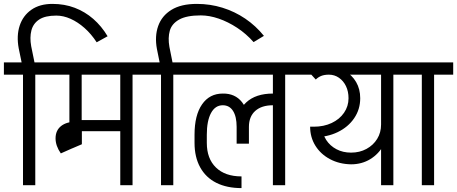

<svg xmlns="http://www.w3.org/2000/svg" viewBox="-45 -950 2345 985"><path d="M451 -733Q423 -776 388.5 -806.5Q354 -837 317 -853.5Q280 -870 244 -870L224 -930Q286 -930 338.5 -910Q391 -890 433.5 -853Q476 -816 507 -764ZM69 -615 51 -702 115 -713 135 -615ZM51 -702Q39 -767 56 -818.5Q73 -870 116 -900Q159 -930 224 -930L244 -870Q186 -870 155.5 -849.5Q125 -829 116 -793.5Q107 -758 115 -713ZM73 0V-620H136V0ZM-25 -567V-630H234V-567Z M165 -567V-630H529V-567ZM311 -311V-630H374V-311ZM326 -189V-326H375V-210ZM332 -277V-334H589V-277ZM240 -240Q240 -281 268.5 -303.5Q297 -326 348 -326V-283Q322 -283 308 -271.5Q294 -260 294 -240ZM267 -163Q240 -202 240 -240H294Q294 -221 321 -190ZM267 -163 294 -294H348V-199ZM572 0V-620H635V0ZM474 -567V-630H733V-567Z M1256 -734Q1218 -777 1171.5 -807.5Q1125 -838 1077 -854.5Q1029 -871 985 -871L965 -930Q1033 -930 1096 -910.5Q1159 -891 1213 -854.5Q1267 -818 1309 -766ZM777 -615 760 -699 824 -710 843 -615ZM760 -699Q748 -764 766.5 -816.5Q785 -869 834.5 -899.5Q884 -930 965 -930L985 -871Q912 -871 874 -849.5Q836 -828 826 -792Q816 -756 824 -710ZM781 0V-620H844V0ZM683 -567V-630H942V-567Z M1169 -299Q1169 -379 1218 -424.5Q1267 -470 1355 -470V-410Q1297 -410 1264.5 -381Q1232 -352 1232 -299ZM1354 -410V-470H1370V-410ZM1194 15Q1119 15 1065 -12Q1011 -39 982 -91.5Q953 -144 953 -217H1016Q1016 -136 1063 -90.5Q1110 -45 1194 -45ZM953 -217V-260H1016V-217ZM953 -259Q953 -359 991.5 -414.5Q1030 -470 1098 -470V-410Q1059 -410 1037.5 -370Q1016 -330 1016 -259ZM1169 -213V-299H1232V-213ZM1169 -299Q1169 -352 1150.5 -381Q1132 -410 1098 -410V-470Q1161 -471 1196.5 -426Q1232 -381 1232 -299ZM873 -567V-630H1344V-567ZM1355 0V-620H1418V0ZM1257 -567V-630H1516V-567Z M1565 -246V-300Q1616 -300 1656.5 -319Q1697 -338 1720 -371.5Q1743 -405 1743 -446H1803Q1803 -389 1772 -343.5Q1741 -298 1687 -272Q1633 -246 1565 -246ZM1743 -446Q1743 -481 1730 -508Q1717 -535 1694 -551Q1671 -567 1642 -567V-607Q1688 -607 1724.5 -586Q1761 -565 1782 -529Q1803 -493 1803 -446ZM1466 -567V-630H1983V-567ZM1756 -107Q1696 -108 1648 -133.5Q1600 -159 1573 -202.5Q1546 -246 1546 -300H1609Q1609 -262 1628.5 -232Q1648 -202 1681 -184.5Q1714 -167 1756 -167ZM1756 -107V-167Q1800 -167 1835 -186Q1870 -205 1890 -237.5Q1910 -270 1910 -311H1949Q1949 -253 1923.5 -206.5Q1898 -160 1854.5 -133.5Q1811 -107 1756 -107ZM1575 -542 1543 -577Q1562 -591 1584.5 -599Q1607 -607 1643 -607V-567Q1619 -567 1603 -560.5Q1587 -554 1575 -542ZM1910 0V-620H1973V0ZM1812 -567V-630H2071V-567Z M2119 0V-620H2182V0ZM2021 -567V-630H2280V-567Z"/></svg>

Font: Akshar Light Light
Style: Regular
Weight: 300
Version: Version 1.100